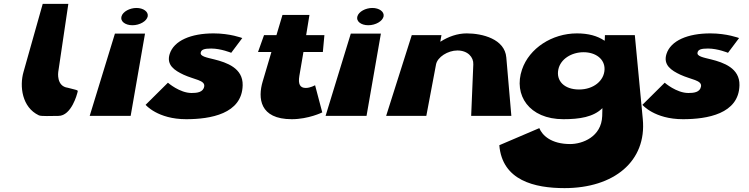

<svg xmlns="http://www.w3.org/2000/svg" viewBox="-20 -597 3859 989"><path d="M200 -577 101 -226C80 -153 93 -44 180 -3C192 3 244 0 281 0C349 0 378 -117 378 -117C382 -135 389 -129 329 -145C269 -153 280 -226 280 -226L332 -577Z M442 0H653L727 -424H572ZM606 -513C598 -488 624 -467 662 -467C700 -467 736 -488 741 -513C745 -537 718 -556 683 -556C648 -556 613 -537 606 -513Z M1080 -425C964 -425 876 -388 854 -319C836 -262 879 -234 926 -212C980 -187 1037 -184 1032 -152C1027 -121 994 -118 967 -118C905 -118 845 -171 845 -171L730 -57C730 -57 792 17 939 17C1063 17 1227 -10 1230 -158C1232 -246 1148 -275 1084 -291C1043 -301 1010 -307 1014 -326C1017 -342 1033 -347 1068 -347C1118 -347 1171 -325 1171 -325L1228 -401C1228 -401 1166 -425 1080 -425Z M1404 -416H1340L1309 -329H1378L1333 -177C1308 -93 1316 17 1483 17C1569 17 1640 -18 1640 -18L1603 -158C1603 -158 1579 -144 1555 -144C1525 -144 1515 -164 1522 -206L1543 -329H1643L1651 -416H1557L1574 -520H1435Z M1657 0H1868L1942 -424H1787ZM1821 -513C1813 -488 1839 -467 1877 -467C1915 -467 1951 -488 1956 -513C1960 -537 1933 -556 1898 -556C1863 -556 1828 -537 1821 -513Z M1969 0H2176L2226 -265C2233 -303 2287 -337 2336 -337C2389 -337 2420 -303 2418 -265L2407 0H2614L2588 -301C2580 -396 2465 -425 2384 -425C2336 -425 2289 -408 2250 -383H2248L2254 -416H2101Z M2552 151C2567 333 2734 372 2888 372C3142 372 3312 234 3291 16L3250 -416H3096L3095 -388H3093C3057 -412 3011 -425 2952 -425C2823 -425 2706 -348 2669 -239C2624 -108 2705 17 2882 17C2965 17 3037 6 3083 -40L3082 1C3078 108 2980 145 2917 145C2819 145 2773 100 2758 63ZM2856 -239C2867 -293 2924 -328 2986 -328C3048 -328 3096 -293 3094 -239C3092 -181 3037 -136 2963 -136C2886 -136 2844 -181 2856 -239Z M3639 -425C3523 -425 3435 -388 3413 -319C3395 -262 3438 -234 3485 -212C3539 -187 3596 -184 3591 -152C3586 -121 3553 -118 3526 -118C3464 -118 3404 -171 3404 -171L3289 -57C3289 -57 3351 17 3498 17C3622 17 3786 -10 3789 -158C3791 -246 3707 -275 3643 -291C3602 -301 3569 -307 3573 -326C3576 -342 3592 -347 3627 -347C3677 -347 3730 -325 3730 -325L3787 -401C3787 -401 3725 -425 3639 -425Z"/></svg>

Font: Hussar Milosc
Style: Bold
Weight: 700
Foundry: Cannot Into Space Fonts
Version: Version 1.02